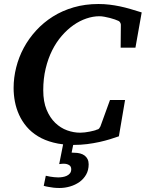

<svg xmlns="http://www.w3.org/2000/svg" viewBox="-20 -707 727 958"><path d="M422.4 112.8Q422.4 142.1 409.7 164.3Q397 186.5 376.2 201.2Q355.5 215.8 329.6 223.4Q303.7 231 277.3 231Q261.7 231 247.6 229.5Q233.4 228 222.2 225.6Q209.5 223.6 198.2 220.2L208.5 169.9Q219.2 172.4 230 174.3Q239.3 175.8 250 177Q260.7 178.2 270.5 178.2Q280.3 178.2 291.5 176.5Q302.7 174.8 312.5 170.4Q322.3 166 328.9 158Q335.4 149.9 335.4 137.2Q335.4 123 324.5 116.5Q313.5 109.9 298.3 109.9Q295.9 109.9 292 110.1Q288.1 110.4 284.2 110.8L275.4 111.8L294.9 13.2Q269 10.3 246.6 4.4Q202.6 -6.8 169.4 -27.1Q136.2 -47.4 113 -74.7Q89.8 -102.1 75.4 -133.8Q61 -165.5 54.4 -199.7Q47.9 -233.9 47.9 -268.1Q47.9 -319.3 60.8 -370.6Q73.7 -421.9 98.6 -468.3Q123.5 -514.6 160.2 -554.7Q196.8 -594.7 243.7 -624.3Q290.5 -653.8 347.7 -670.4Q404.8 -687 471.2 -687Q500 -687 526.1 -683.8Q552.2 -680.7 578.1 -675.3Q604 -669.9 630.6 -662.1Q657.2 -654.3 687 -645L655.8 -469.2H582L583 -581.1Q584 -586.9 579.8 -594.2Q575.7 -601.6 567.9 -604Q564 -606 553.2 -609.9Q542.5 -613.8 529.1 -617.2Q515.6 -620.6 501.5 -623.3Q487.3 -626 476.1 -626Q444.3 -626 411.1 -614.7Q377.9 -603.5 346.9 -581.8Q315.9 -560.1 288.3 -528.3Q260.7 -496.6 240.2 -455.6Q219.7 -414.6 207.8 -364.7Q195.8 -314.9 195.8 -256.8Q195.8 -199.7 212.4 -159.7Q229 -119.6 255.6 -94Q282.2 -68.4 314.9 -56.6Q347.7 -44.9 379.9 -44.9Q390.6 -44.9 403.3 -46.4Q416 -47.9 427.7 -50.3Q439.5 -52.7 449 -55.2Q458.5 -57.6 462.9 -60.1Q470.7 -61 474.6 -65.9Q478.5 -70.8 481 -76.2L528.8 -208H604L573.2 -26.9Q554.2 -20 529.5 -12.5Q504.9 -4.9 476.1 1.5Q447.3 7.8 414.8 12Q382.3 16.1 347.2 16.1H345.2L337.4 54.2Q338.9 54.7 340.8 54.7Q343.3 55.2 351.6 55.2Q366.7 55.2 379.6 58.6Q392.6 62 402.1 69.1Q411.6 76.2 417 87.2Q422.4 98.1 422.4 112.8Z"/></svg>

Font: Charis SIL Eur
Style: Bold Italic
Weight: 700
Italic angle: -11°
Foundry: SIL International
Version: Version 5.000